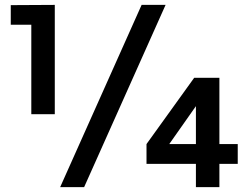

<svg xmlns="http://www.w3.org/2000/svg" viewBox="-20 -765 1023 785"><path d="M108 -298V-664H24V-744L204 -745V-298ZM226 0 559 -745H657L324 0ZM952 -176V-95H877V0H781V-95H579V-176L774 -447H877V-176ZM672 -176H781V-331Z"/></svg>

Font: Plus Jakarta Display Medium
Style: Regular
Weight: 500
Designer: Gumpita Rahayu
Foundry: Tokotype Studio
Version: Version 1.000